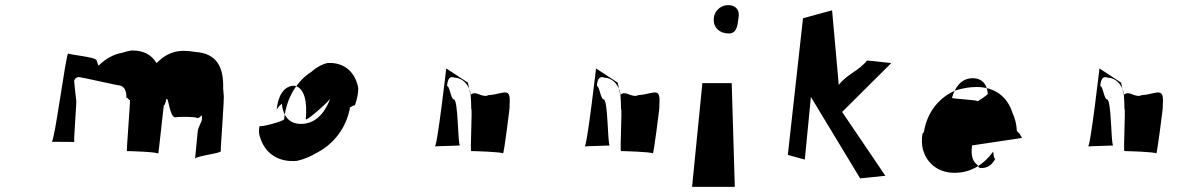

<svg xmlns="http://www.w3.org/2000/svg" viewBox="-20 -726 4608 746"><path d="M299 -424C308 -424 435 -394 445 -394C464 -390 472 -372 471 -346C476 -349 480 -336 485 -337C487 -338 471 -139 473 -139C482 -139 591 -136 595 -129C596 -128 616 -320 617 -318C620 -312 624 -336 623 -327C625 -334 625 -336 626 -340C635 -356 638 -270 661 -270C673 -273 737 -273 745 -268C757 -262 766 -292 765 -267C764 -248 750 -235 748 -214L738 -109C739 -120 840 -130 838 -139C836 -146 853 -353 849 -358C849 -367 847 -375 847 -383C850 -468 819 -519 740 -524C672 -536 632 -524 588 -481C568 -515 536 -530 492 -530C479 -528 466 -525 455 -521C419 -515 389 -496 364 -472C360 -468 356 -499 352 -494C349 -504 254 -513 245 -518C237 -523 192 -174 181 -175C181 -175 274 -175 269 -174C265 -174 279 -338 276 -337C272 -368 270 -393 268 -412C272 -424 282 -430 299 -424Z M1084 -263C1083 -255 990 -230 989 -237C984 -219 986 -203 992 -188C1010 -133 1059 -94 1134 -101C1161 -107 1187 -118 1212 -133C1274 -165 1326 -227 1340 -309C1346 -311 1352 -317 1359 -317C1368 -342 1372 -364 1372 -383C1362 -444 1318 -486 1251 -481C1231 -476 1210 -465 1190 -447C1136 -413 1093 -349 1084 -263ZM1168 -263C1167 -250 1277 -348 1265 -348C1247 -296 1213 -249 1158 -245C1102 -240 1079 -279 1075 -323C1066 -315 1060 -310 1055 -299C1059 -349 1081 -394 1125 -393C1165 -383 1174 -327 1168 -263Z M1747 -424C1780 -424 1809 -389 1809 -352C1810 -337 1811 -320 1811 -303C1816 -305 1806 -139 1811 -139C1820 -139 1930 -136 1934 -130C1938 -123 1960 -309 1959 -298C1960 -308 1960 -312 1960 -321C1966 -400 1930 -352 1857 -356C1857 -356 1886 -356 1873 -354C1846 -349 1828 -376 1808 -357L1798 -405L1714 -460C1716 -481 1678 -145 1669 -157C1668 -158 1769 -160 1767 -161C1758 -170 1761 -340 1743 -340C1732 -340 1726 -396 1717 -391C1719 -420 1728 -432 1747 -424Z M2329 -424C2362 -424 2391 -389 2391 -352C2392 -337 2393 -320 2393 -303C2398 -305 2388 -139 2393 -139C2402 -139 2512 -136 2516 -130C2520 -123 2542 -309 2541 -298C2542 -308 2542 -312 2542 -321C2548 -400 2512 -352 2439 -356C2439 -356 2468 -356 2455 -354C2428 -349 2410 -376 2390 -357L2380 -405L2296 -460C2298 -481 2260 -145 2251 -157C2250 -158 2351 -160 2349 -161C2340 -170 2343 -340 2325 -340C2314 -340 2308 -396 2299 -391C2301 -420 2310 -432 2329 -424Z M2835 0 2823 -403H2709L2669 0ZM2812 -596C2846 -596 2846 -634 2850 -662C2854 -691 2834 -708 2805 -706C2777 -704 2753 -681 2753 -649C2753 -617 2777 -596 2812 -596Z M3106 -390 3322 -33 3420 -43 3252 -291 3443 -481 3349 -491C3314 -448 3272 -439 3239 -396L3213 -686L3100 -655L3041 -124L3107 -106L3131 -353Z M3839 -137C3839 -137 3841 -108 3847 -109C3834 -84 3816 -72 3789 -73C3784 -74 3780 -79 3778 -85C3760 -97 3751 -122 3757 -161L3951 -190C3948 -196 3943 -203 3940 -209C3937 -208 3934 -217 3931 -216C3930 -242 3924 -266 3914 -287C3895 -349 3846 -388 3775 -388C3747 -388 3719 -383 3694 -375C3632 -350 3582 -292 3570 -214C3568 -211 3566 -208 3564 -206C3561 -184 3561 -163 3566 -145C3582 -88 3631 -50 3701 -55C3755 -58 3804 -88 3839 -137ZM3818 -362C3824 -362 3775 -328 3777 -333C3779 -338 3675 -342 3679 -346C3690 -386 3714 -420 3755 -422C3793 -424 3815 -401 3818 -362Z M4285 -424C4318 -424 4347 -389 4347 -352C4348 -337 4349 -320 4349 -303C4354 -305 4344 -139 4349 -139C4358 -139 4468 -136 4472 -130C4476 -123 4498 -309 4497 -298C4498 -308 4498 -312 4498 -321C4504 -400 4468 -352 4395 -356C4395 -356 4424 -356 4411 -354C4384 -349 4366 -376 4346 -357L4336 -405L4252 -460C4254 -481 4216 -145 4207 -157C4206 -158 4307 -160 4305 -161C4296 -170 4299 -340 4281 -340C4270 -340 4264 -396 4255 -391C4257 -420 4266 -432 4285 -424Z"/></svg>

Font: Ugly Stick
Style: It
Weight: 400
Designer: Stig
Foundry: Cannot Into Space Fonts
Version: Version 0.99